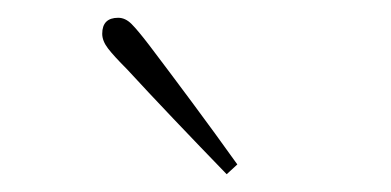

<svg xmlns="http://www.w3.org/2000/svg" viewBox="-20 -765 440 216"><path d="M247 -580 235 -569Q204 -601 175 -631.5Q146 -662 123 -687Q108 -702 101.5 -710.5Q95 -719 95 -727Q95 -745 113 -745Q121 -745 128 -738Q135 -731 148 -714Q170 -685 196 -650Q222 -615 247 -580Z"/></svg>

Font: Source Serif 4 SmText ExtraLight
Style: Regular
Weight: 200
Designer: Frank Grießhammer
Foundry: Adobe
Version: Version 4.005;hotconv 1.1.0;makeotfexe 2.6.0